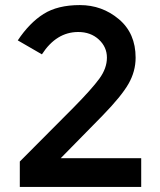

<svg xmlns="http://www.w3.org/2000/svg" viewBox="-20 -736 629 756"><path d="M288 -610Q202 -610 145 -522L50 -577Q96 -646 151.5 -681Q207 -716 294.5 -716Q382 -716 448 -660.5Q514 -605 514 -509Q514 -455 486 -406Q458 -357 383 -280L219 -113H536V0H58V-100L270 -313Q341 -385 371 -426Q401 -467 401 -509Q401 -551 369 -580.5Q337 -610 288 -610Z"/></svg>

Font: Myanmar Khyay
Style: Regular
Weight: 400
Designer: Danh Hong
Foundry: Google Inc.
Version: Version 1.10 March 4, 2015